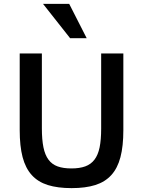

<svg xmlns="http://www.w3.org/2000/svg" viewBox="-20 -950 734 985"><path d="M612.8 -282.2Q612.8 -200.2 597.9 -143.6Q583 -86.9 551 -51.8Q519 -16.6 468.8 -0.7Q418.5 15.1 347.2 15.1Q275.9 15.1 225.3 -0.7Q174.8 -16.6 142.8 -52Q110.8 -87.4 95.9 -144Q81.1 -200.7 81.1 -282.2V-675.8H194.8V-292Q194.8 -233.4 202.9 -194.1Q210.9 -154.8 229 -130.6Q247.1 -106.4 275.9 -96.2Q304.7 -85.9 346.2 -85.9Q388.2 -85.9 417.2 -96.4Q446.3 -106.9 464.6 -130.9Q482.9 -154.8 491 -193.8Q499 -232.9 499 -290V-675.8H612.8ZM339.8 -753.9 200.7 -930.2H335L424.8 -753.9Z"/></svg>

Font: Lorenzo Sans Medium
Style: Regular
Weight: 500
Foundry: Intel Corporation
Version: Version 1.00; ttfautohint (v1.5)